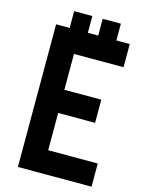

<svg xmlns="http://www.w3.org/2000/svg" viewBox="-158 -1209 976 1300"><g transform="rotate(15 330.0 -559.0)"><path d="M100 0H616.2V-162.5H268.8V-423.8H527.5V-586.2H268.8V-837.5H616.2V-1000H522.5V-1117.5H395V-1000H322.5V-1117.5H195V-1000H100Z"/></g></svg>

Font: Basalte Marquee
Style: Regular
Weight: 400
Designer: Ange Degheest & Benjamin Gomez & Eugénie Bidaut
Foundry: Velvetyne Type Foundry
Version: Version 1.000;FEAKit 1.0